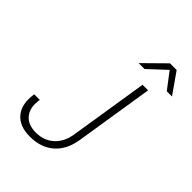

<svg xmlns="http://www.w3.org/2000/svg" viewBox="-267 -1081 1221 1221"><g transform="rotate(45 343.5 -470.0)"><path d="M229 10Q133 10 87.5 -46Q42 -102 58 -200H108Q95 -123 130 -79Q165 -35 237 -35Q309 -35 357.5 -79Q406 -123 418 -199L502 -730H552L468 -199Q452 -99 389.5 -44.5Q327 10 229 10ZM387 -810 529 -950H589L687 -810H640L557 -919L440 -810Z"/></g></svg>

Font: JetBrains Mono Thin
Style: Italic
Weight: 100
Italic angle: -9°
Monospace: yes
Designer: Philipp Nurullin, Konstantin Bulenkov
Foundry: JetBrains
Version: Version 2.305; ttfautohint (v1.8.4.7-5d5b)